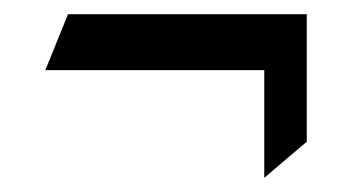

<svg xmlns="http://www.w3.org/2000/svg" viewBox="-20 -434 512 271"><path d="M413 -234V-414H76L44 -335H353V-183Z"/></svg>

Font: Amita
Style: Regular
Weight: 400
Designer: Eduardo Rodriguez Tunni, Modular Infotech, Brian J. Bonislawsky
Foundry: Eduardo Rodriguez Tunni, Modular Infotech, Brian J. Bonislawsky
Version: Version 1.004